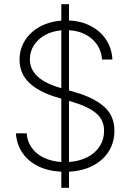

<svg xmlns="http://www.w3.org/2000/svg" viewBox="-20 -816 628 925"><path d="M275.4 11.2Q211.4 8.3 163.3 -15.6Q115.2 -39.6 87.6 -80.3Q60.1 -121.1 56.6 -173.8H108.4Q111.3 -133.8 133.3 -103.5Q155.3 -73.2 191.9 -55.9Q228.5 -38.6 275.4 -35.6V-340.8L246.1 -349.6Q161.6 -376 117.9 -419.9Q74.2 -463.9 74.2 -528.3Q74.2 -579.6 100.1 -620.8Q126 -662.1 171.9 -687.3Q217.8 -712.4 275.4 -716.8V-795.9H312.5V-717.3Q372.1 -714.8 418.7 -689.9Q465.3 -665 492.2 -623.3Q519 -581.5 521.5 -529.3H471.7Q468.8 -569.3 448 -600.3Q427.2 -631.3 392.3 -649.7Q357.4 -668 312.5 -670.4V-380.4L343.8 -371.1Q430.7 -346.2 481 -302.7Q531.2 -259.3 531.2 -185.5Q531.2 -131.3 504.6 -87.9Q478 -44.4 428.5 -18.3Q378.9 7.8 312.5 11.2V88.9H275.4ZM267.6 -393.6 275.4 -391.1V-669.9Q231 -666 196.8 -647Q162.6 -627.9 143.3 -597.7Q124 -567.4 124 -530.3Q124 -435.5 267.6 -393.6ZM481.4 -185.5Q481.4 -237.8 443.8 -269.8Q406.2 -301.8 329.1 -325.2L312.5 -330.1V-35.6Q362.3 -39.1 400.6 -58.6Q439 -78.1 460.2 -111.1Q481.4 -144 481.4 -185.5Z"/></svg>

Font: Pretendard Std ExtraLight
Style: Regular
Weight: 200
Designer: Base glyphs from Inter by Rasmus Andersson; Hangeul glyphs from Noto Sans CJK(Source Han Sans) by Jang Soo-young and Kan
Foundry: Kil Hyung-jin
Version: Version 1.309